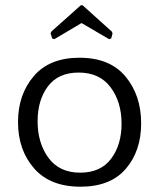

<svg xmlns="http://www.w3.org/2000/svg" viewBox="-20 -693 601 725"><path d="M285 -673H292L402 -574L405 -567L400 -548L392 -545L288 -606L185 -545L177 -548L171 -567L174 -574ZM280 -475Q395 -475 454 -404Q513 -333 513 -227Q513 -123 455 -55.5Q397 12 284 12Q169 12 108.5 -57.5Q48 -127 48 -232Q48 -336 107.5 -405.5Q167 -475 280 -475ZM283 -41Q360 -41 399.5 -93.5Q439 -146 439 -226Q439 -308 397.5 -363.5Q356 -419 277 -419Q200 -419 161 -367Q122 -315 122 -235Q122 -153 163 -97Q204 -41 283 -41Z"/></svg>

Font: Quattrocento Sans
Style: Regular
Weight: 400
Designer: Pablo Impallari
Foundry: Pablo Impallari, Igino Marini, Brenda Gallo
Version: Version 2.000